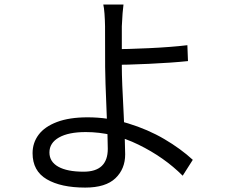

<svg xmlns="http://www.w3.org/2000/svg" viewBox="-20 -805 1040 870"><path d="M532 -685.6Q531.8 -627.8 532 -569.6V-501Q532 -442.2 540.6 -283.2Q547.2 -146.2 547.2 -105.6Q547.2 -39.6 503 2.7Q458.8 45 366 45Q256.2 45 191.9 7.3Q127.6 -30.4 127.6 -111Q127.6 -157.8 154.9 -194.4Q182.2 -231 238.2 -252.2Q294.2 -273.4 377.4 -273.4Q470.6 -273.4 560.5 -245.9Q650.4 -218.4 724.6 -174.8Q798.8 -131.2 853.6 -80.8L807.8 -8.8Q724.2 -92.4 607.5 -149.5Q490.8 -206.6 368.8 -206.6Q290.4 -206.6 247.2 -182Q204 -157.4 204 -114.2Q204 -72 244.3 -49.5Q284.6 -27 358.8 -27Q413.8 -27 441.1 -53Q468.4 -79 468.4 -130.6Q468.4 -160.2 466.9 -200.7Q465.4 -241.2 463.4 -288.4Q456.4 -455 456.4 -501Q456.4 -591.6 456 -685.6Q455.6 -714.8 453.5 -742.9Q451.4 -771 448 -784.6H539.6Q535.2 -755 532 -685.6ZM829 -600.2 831.8 -528.2Q757.2 -520.4 654 -515.7Q550.8 -511 489.6 -511L489.4 -582Q553.4 -582 654.6 -586.7Q755.8 -591.4 829 -600.2Z"/></svg>

Font: 寒蝉端黑体 Light
Style: Regular
Weight: 300
Designer: ChillDuanSans {Warren2060}; 
Source Han Sans {Ryoko NISHIZUKA 西塚涼子 (kana, bopomofo & ideographs); Paul D. Hunt (Latin, G
Foundry: ChillType&Adobe
Version: Version 1.300;Glyphs 3.3 (3306)